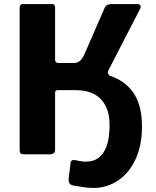

<svg xmlns="http://www.w3.org/2000/svg" viewBox="-20 -762 768 948"><path d="M99 0Q86 0 81.5 -5Q77 -10 77 -21V-723Q77 -742 93 -742H237Q252 -742 252 -724V-468Q252 -451 268 -451H344Q366 -451 379 -465.5Q392 -480 402 -506L498 -726Q506 -742 531 -742H656Q669 -742 673 -735.5Q677 -729 672 -719L517 -418Q513 -411 512.5 -403.5Q512 -396 521 -392L348 -317H265Q252 -317 252 -304V-23Q252 0 226 0ZM441 166Q413 166 387.5 161.5Q362 157 342 154Q329 151 323.5 144Q318 137 319 121L328 45Q329 27 347 28Q360 30 373 33Q386 36 407 36Q440 36 465.5 18Q491 0 506 -39.5Q521 -79 521 -145Q521 -201 501.5 -239Q482 -277 445.5 -297Q409 -317 353 -317H269V-411H358Q466 -411 537.5 -382.5Q609 -354 645 -294Q681 -234 681 -138Q681 -43 649 25Q617 93 562.5 129.5Q508 166 441 166Z"/></svg>

Font: Libre Franklin
Style: Bold
Weight: 700
Designer: Pablo Impallari, Rodrigo Fuenzalida, Nhung Nguyen
Foundry: Impallari Type
Version: Version 3.000